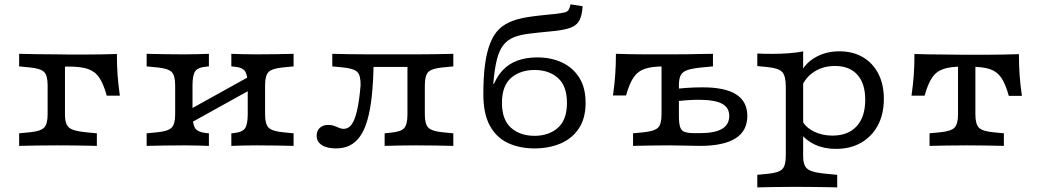

<svg xmlns="http://www.w3.org/2000/svg" viewBox="-20 -655 4655 862"><path d="M193.8 -206.7V-271.9Q193.8 -316.4 177.9 -332Q162.1 -347.6 113.3 -352.3L65.9 -356.9V-413.4Q102.8 -412.6 141.5 -411.8Q180.2 -411 232.8 -411L271.7 -365.6V-206.7ZM232.8 -356.1V-411L288.4 -410.2H367.9Q402.5 -410.2 436.3 -410.9Q470.2 -411.7 504.8 -412.6Q504.7 -363 507.9 -318.6Q511 -274.2 518.1 -225.5H459.3Q444.4 -279.1 425.3 -307Q406.2 -334.9 374.4 -345.5Q342.6 -356.1 288.4 -356.1ZM232.8 -2.4Q180.2 -2.4 141.5 -1.6Q102.8 -0.8 65.9 0V-56.5L113.3 -61.1Q162.1 -65.8 177.9 -81.8Q193.8 -97.7 193.8 -141.5V-206.7H271.7V-141.5Q271.7 -112.1 279.6 -95.7Q287.5 -79.4 307.8 -72.3Q328.2 -65.1 365.7 -61.2L414.9 -56.5V0Q388.4 -0.8 361 -1.2Q333.6 -1.6 302.3 -2Q271 -2.4 232.8 -2.4Z M1131.2 -2.4Q1096.4 -2.4 1069.8 -1.6Q1043.2 -0.8 1018.6 0V-56.5L1027.9 -57.3Q1068.5 -61.2 1080.3 -79.4Q1092.2 -97.5 1092.2 -141.5V-206.7H1170.1V-141.5Q1170.1 -97.7 1186 -81.8Q1201.9 -65.8 1250.6 -61.1L1298.1 -56.5V0Q1261.1 -0.8 1222.4 -1.6Q1183.7 -2.4 1131.2 -2.4ZM805.3 -2.4Q752.8 -2.4 714.1 -1.6Q675.4 -0.8 638.4 0V-56.5L685.9 -61.1Q734.6 -65.8 750.5 -81.8Q766.4 -97.7 766.4 -141.5V-271.9Q766.4 -316.4 750.5 -332Q734.6 -347.6 685.9 -352.3L638.4 -356.9V-413.4Q675.4 -412.6 714.1 -411.8Q752.8 -411 805.3 -411Q840.9 -411 867.1 -411.8Q893.3 -412.6 917.9 -413.4V-356.9L908.6 -356.1Q868.1 -352.9 856.2 -334.8Q844.3 -316.7 844.3 -271.9V-141.5Q844.3 -97.5 856.2 -79.4Q868.1 -61.2 908.6 -57.3L917.9 -56.5V0Q893.3 -0.8 867.1 -1.6Q840.9 -2.4 805.3 -2.4ZM1092.2 -206.7V-271.9Q1092.2 -316.7 1080.3 -334.8Q1068.5 -352.9 1027.9 -356.1L1018.6 -356.9V-413.4Q1043.2 -412.6 1069.8 -411.8Q1096.4 -411 1131.2 -411Q1183.7 -411 1222.4 -411.8Q1261.1 -412.6 1298.1 -413.4V-356.9L1250.6 -352.3Q1201.9 -347.6 1186 -332Q1170.1 -316.4 1170.1 -271.9V-206.7ZM799.9 -83.2V-145.5L1135 -331.5V-269.2Z M1848.3 -2.4Q1803.9 -2.4 1770.9 -1.6Q1737.8 -0.8 1706.8 0V-56.5L1736.3 -59.6Q1781.3 -63.6 1795.3 -80.7Q1809.3 -97.7 1809.3 -141.5V-206.7H1887.3V-141.5Q1887.3 -97.7 1903.1 -81.8Q1919 -65.8 1967.7 -61.1L2015.2 -56.5V0Q1978.3 -0.8 1939.6 -1.6Q1900.9 -2.4 1848.3 -2.4ZM1488.8 11.3Q1447.4 11.3 1424.5 -3.8Q1401.7 -19 1401.7 -46Q1401.7 -68 1415.9 -81.1Q1430.1 -94.2 1453.6 -94.2Q1469.2 -94.2 1480.6 -89.9Q1492 -85.7 1502.2 -81.1Q1512.4 -76.5 1522.4 -76.5Q1534.7 -76.5 1546 -83.6Q1557.3 -90.7 1567.2 -110.7Q1577.1 -130.8 1585.3 -169.6Q1593.5 -208.4 1598.9 -271.9Q1599.8 -316.4 1584 -332Q1568.1 -347.6 1519.4 -352.3L1471.9 -356.9L1471.9 -413.4Q1508.8 -412.6 1547.5 -411.8Q1586.2 -411 1638.8 -411H1641.1H1847.5H1848.3Q1900.9 -411 1939.6 -411.8Q1978.3 -412.6 2015.2 -413.4V-356.9L1967.7 -352.3Q1919 -347.6 1903.1 -332Q1887.3 -316.4 1887.3 -271.9V-206.7H1809.3V-367.9L1824.3 -354.5H1641.9L1657.3 -362.6Q1655.6 -281.5 1648.8 -220Q1641.9 -158.5 1629 -114.5Q1616.2 -70.5 1596.5 -42.8Q1576.8 -15.1 1550.2 -1.9Q1523.5 11.3 1488.8 11.3Z M2379.5 11.3Q2313.6 11.3 2261.6 -12.5Q2209.6 -36.3 2179.8 -89.8Q2150 -143.2 2150 -232Q2150 -310 2157.7 -366.5Q2165.4 -422.9 2181.2 -462.2Q2197 -501.4 2221.4 -524.9Q2245 -547.7 2281.8 -561.4Q2318.7 -575 2371 -581.4Q2387.1 -583.8 2404 -585.5Q2420.9 -587.1 2438.7 -589.1Q2456.6 -591.2 2474.3 -592.7Q2501.4 -595.9 2514.4 -599.1Q2527.4 -602.3 2532.8 -610.6Q2538.1 -619 2541.4 -635.5L2595.8 -627.1Q2593.2 -587.6 2582.3 -565.4Q2571.4 -543.2 2545.9 -532.4Q2520.5 -521.7 2472.9 -516.2Q2449 -513.9 2429.7 -511.9Q2410.3 -509.9 2393.9 -508.3Q2377.5 -506.7 2360.9 -504.4Q2316.8 -499.6 2287.3 -487.8Q2257.7 -475.9 2239.2 -451.9Q2220.8 -428 2210.4 -385.9Q2200.1 -343.8 2194.5 -278.7H2211L2190.8 -261.3Q2208.1 -308.8 2236 -338.8Q2264 -368.7 2303.2 -383Q2342.5 -397.3 2391.8 -397.3Q2454.1 -397.3 2502.9 -374.6Q2551.7 -351.9 2580.4 -306.8Q2609.1 -261.8 2609.1 -193Q2609.1 -124.3 2579.1 -78.8Q2549.2 -33.4 2497.2 -11Q2445.1 11.3 2379.5 11.3ZM2379.5 -45.2Q2443.7 -45.2 2484.6 -81.1Q2525.4 -117.1 2525.4 -193Q2525.4 -268.8 2485 -304.8Q2444.5 -340.8 2380.3 -340.8Q2315.4 -340.8 2274.5 -305.2Q2233.6 -269.6 2233.6 -193Q2233.6 -117.1 2274.5 -81.1Q2315.4 -45.2 2379.5 -45.2Z M2950 -206.7V-388.9L2985.5 -356.9H2961.6Q2908.2 -356.9 2876 -346.3Q2843.8 -335.7 2824.7 -307.8Q2805.6 -279.9 2790.7 -226.3H2731.9Q2739 -275 2742.1 -319.4Q2745.3 -363.8 2745.2 -413.4Q2779.8 -412.5 2813.6 -411.7Q2847.5 -411 2882.1 -411H2961.6H2989.8H2989Q3029.6 -411 3062.1 -411.4Q3094.7 -411.8 3123.7 -412.6Q3152.7 -413.4 3180.9 -413.4V-356.9L3130.9 -352.2Q3089.7 -348.3 3067.1 -340.8Q3044.4 -333.2 3036.2 -317.3Q3028 -301.3 3028 -271.9V-206.7ZM2989 -2.4Q2936.4 -2.4 2897.8 -1.6Q2859.1 -0.8 2822.1 0V-56.5L2869.6 -61.1Q2918.3 -65.8 2934.2 -81.8Q2950 -97.7 2950 -141.5V-206.7H3028V-134.5Q3028 -102.2 3033.2 -85.4Q3038.5 -68.5 3053.4 -62.9Q3068.3 -57.3 3097.3 -57.3H3123.7Q3189.3 -57.3 3221.7 -76.5Q3254 -95.8 3254 -134.6Q3254 -172.5 3220.8 -189.8Q3187.7 -207.1 3114.8 -207.1Q3088.8 -207.1 3055.9 -204.4Q3023 -201.7 2989.5 -197.1L2988.8 -252Q3019.6 -257.5 3058.6 -260.2Q3097.6 -262.9 3134.7 -262.9Q3235.5 -262.9 3285.3 -231Q3335.2 -199 3335.2 -134.6Q3335.2 -67.1 3281.8 -33.6Q3228.3 0 3121.4 0Q3093.7 0 3059 -1.2Q3024.3 -2.4 2989 -2.4Z M3546.9 183.9Q3494.3 183.9 3455.6 184.7Q3416.9 185.5 3380 186.3V129.8L3427.4 125.2Q3476.2 120.5 3492 104.5Q3507.9 88.6 3507.9 44.8V-206.7H3585.8V44.8Q3585.8 74.2 3594.1 90.2Q3602.3 106.1 3624.9 113.7Q3647.5 121.2 3688.7 125.1L3738.7 129.8V186.3Q3710.6 185.5 3681.6 185.1Q3652.5 184.7 3620 184.3Q3587.5 183.9 3546.9 183.9ZM3748.4 -424.7Q3809 -424.7 3853.8 -398.4Q3898.7 -372.1 3923.4 -324.1Q3948.1 -276.1 3948.1 -210.8Q3948.1 -143 3921.4 -92.6Q3894.6 -42.2 3846.2 -14.4Q3797.9 13.5 3732.8 13.5Q3680.4 13.5 3639.1 -5.6Q3597.9 -24.7 3570.8 -60.7L3582 -112.2Q3598.1 -82.2 3634.8 -64.2Q3671.4 -46.2 3717.2 -46.2Q3787.4 -46.2 3826 -88.2Q3864.5 -130.2 3864.5 -207.2Q3864.5 -280.2 3829.2 -319.5Q3793.8 -358.8 3728.6 -358.8Q3676.1 -358.8 3635.8 -333.2Q3595.5 -307.5 3577.3 -261.5L3570.5 -319.2Q3591.3 -368.8 3639.3 -396.7Q3687.3 -424.7 3748.4 -424.7ZM3507.9 -206.7V-265.3Q3507.9 -313.8 3492 -331.4Q3476.2 -349 3427.4 -353.7L3380 -358.4V-414.8Q3391.8 -414 3408.7 -413.6Q3425.6 -413.2 3446.7 -413.2Q3485.9 -413.2 3522.5 -416Q3559.1 -418.8 3585.8 -424.4V-414.8V-206.7Z M4320.1 -2.4Q4267.5 -2.4 4228.8 -1.6Q4190.1 -0.8 4153.2 0V-56.5L4200.6 -61.1Q4249.4 -65.8 4265.2 -81.8Q4281.1 -97.7 4281.1 -141.5V-206.7H4359.1V-141.5Q4359.1 -97.7 4374.9 -81.8Q4390.8 -65.8 4439.5 -61.1L4487 -56.5V0Q4450.1 -0.8 4411.4 -1.6Q4372.6 -2.4 4320.1 -2.4ZM4301.9 -356.1Q4248.5 -356.1 4216.3 -345.5Q4184.1 -334.9 4165 -307Q4145.9 -279.1 4131.1 -225.5H4072.2Q4079.3 -274.2 4082.5 -318.6Q4085.6 -363 4085.5 -412.6Q4120.2 -411.7 4154 -410.9Q4187.8 -410.2 4222.4 -410.2L4301.9 -409.3H4338.2H4417.7Q4452.4 -409.3 4486.2 -410.1Q4520 -410.9 4554.6 -411.8Q4554.5 -362.2 4557.7 -317.8Q4560.8 -273.4 4568 -224.7H4509.1Q4494.3 -278.3 4475.2 -306.2Q4456.1 -334.1 4424.2 -344.7Q4392.4 -355.3 4338.2 -355.3ZM4281.1 -206.7V-371.4H4359.1V-206.7Z"/></svg>

Font: Playfair 5pt SemiExpanded Light
Style: Regular
Weight: 300
Width: 6
Designer: Claus Eggers Sørensen
Foundry: Claus Eggers Sørensen
Version: Version 2.203